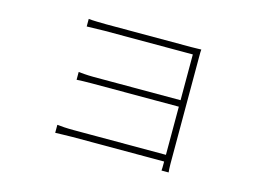

<svg xmlns="http://www.w3.org/2000/svg" viewBox="-81 -677 1163 859"><g transform="rotate(15 500.0 -247.5)"><path d="M220 -39V-2C236 -2 265 -4 299 -4H724V-1C724 21 724 30 723 38H756C755 26 754 14 754 -2C754 -93 754 -466 754 -497C754 -514 754 -523 755 -531C744 -531 730 -530 708 -530C628 -530 344 -530 314 -530C298 -530 245 -531 233 -533V-498C245 -498 298 -500 314 -500C343 -500 696 -500 724 -500V-288H320C290 -288 264 -291 251 -292V-256C267 -257 290 -258 321 -258H724V-35H298C265 -35 236 -37 220 -39Z"/></g></svg>

Font: Harano Aji Gothic CN ExtraLight
Style: Regular
Weight: 250
Foundry: Masamichi Hosoda
Version: HaranoAjiGothicCN-ExtraLight version 20230610;ttx 4.39.4